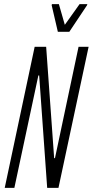

<svg xmlns="http://www.w3.org/2000/svg" viewBox="-20 -916 452 936"><path d="M3 0 149 -688H205L244 -145H248L363 -688H412L265 0H210L171 -548H167L50 0ZM262 -761 232 -890 233 -896H267L296 -795L368 -896H406L404 -890L318 -761Z"/></svg>

Font: Saira Ultra Condensed Light
Style: Italic
Weight: 300
Width: 1
Italic angle: -12°
Designer: Hector Gatti with collaboration of the Omnibus-Type team
Foundry: Omnibus-Type
Version: Version 1.001; ttfautohint (v1.8)